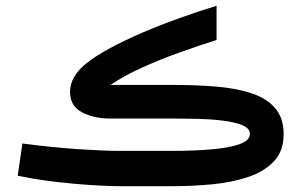

<svg xmlns="http://www.w3.org/2000/svg" viewBox="-20 -641 1037 661"><path d="M573.2 0H393.1Q368.2 0 326.9 -2Q285.6 -3.9 236.3 -8.3Q187 -12.7 136.2 -19.5Q85.4 -26.4 41 -36.1L57.1 -147Q156.7 -133.8 245.8 -127.7Q335 -121.6 388.2 -121.6H572.8Q647 -121.6 707.5 -126.7Q768.1 -131.8 804.2 -144.5Q840.3 -157.2 840.3 -180.2Q840.3 -199.7 813.2 -210.4Q786.1 -221.2 744.6 -226.1Q703.1 -231 658.7 -231.9Q614.3 -232.9 579.6 -232.9H359.9Q302.2 -232.9 261.7 -254.6Q221.2 -276.4 221.2 -323.7Q221.2 -352.5 235.8 -376.7Q250.5 -400.9 272.9 -419.4Q307.1 -447.3 358.2 -474.9Q409.2 -502.4 470.7 -528.8Q532.2 -555.2 597.7 -578.6Q663.1 -602.1 725.6 -621.1V-503.4Q667 -484.9 600.6 -461.2Q534.2 -437.5 471.4 -409.4Q408.7 -381.3 360.4 -348.6H579.1Q657.7 -348.6 726.1 -342.8Q794.4 -336.9 846.2 -319.8Q897.9 -302.7 927.2 -268.8Q956.5 -234.9 956.5 -178.7Q956.5 -121.6 923.6 -86.2Q890.6 -50.8 835.2 -32Q779.8 -13.2 711.7 -6.6Q643.6 0 573.2 0Z"/></svg>

Font: Vazirmatn UI SemiBold
Style: Regular
Weight: 600
Designer: Saber Rastikerdar
Foundry: Saber Rastikerdar
Version: Version 33.003